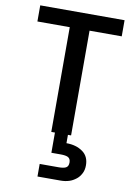

<svg xmlns="http://www.w3.org/2000/svg" viewBox="-102 -760 768 1087"><g transform="rotate(10 282.0 -216.5)"><path d="M523.9 -602.1H338.9V0H320.8V47.9Q377.4 47.9 415 75.2Q451.2 101.1 451.2 152.8Q451.2 179.7 440.9 199.2Q429.7 220.7 414.1 232.9Q394.5 248.5 374 254.9Q351.6 262.2 324.2 262.2H191.9V189.9H300.8Q328.1 189.9 341.8 183.1Q356.9 175.8 356.9 152.8Q356.9 130.9 341.8 123Q328.1 116.2 300.8 116.2H246.1V0H225.1V-602.1H39.1V-694.8H523.9Z"/></g></svg>

Font: PoppinsZ Medium
Style: Regular
Weight: 500
Designer: Ninad Kale (Devanagari), Jonny Pinhorn (Latin)
Foundry: Indian Type Foundry
Version: Version 3.002;FEAKit 1.0